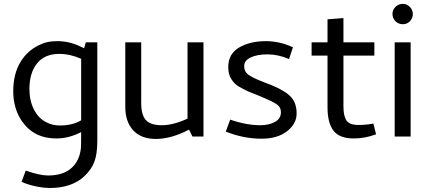

<svg xmlns="http://www.w3.org/2000/svg" viewBox="-20 -696 2186 979"><path d="M267.5 10Q152.5 10 91.2 -78.8Q47.5 -143.8 47.5 -231.2Q47.5 -320 85.6 -381.9Q123.8 -443.8 191.2 -471.2Q222.5 -486.2 272.5 -486.2Q331.2 -486.2 385 -461.2L408.8 -450L417.5 -480H476.2V22.5Q476.2 88.8 461.2 128.8Q446.2 168.8 410 202.5Q380 231.2 335.6 246.9Q291.2 262.5 236.2 262.5Q201.2 262.5 160.6 253.8Q120 245 90 231.2L111.2 173.8Q182.5 198.8 225 198.8Q300 198.8 342.5 162.5Q385 126.2 392.5 60Q393.8 46.2 393.8 -10V-22.5Q331.2 10 267.5 10ZM393.8 -82.5V-396.2Q337.5 -421.2 282.5 -421.2Q207.5 -421.2 168.8 -372.5Q130 -323.8 130 -242.5Q130 -183.8 152.5 -138.8Q175 -93.8 213.8 -73.8Q245 -56.2 286.2 -56.2Q348.8 -56.2 393.8 -82.5Z M805 -57.5Q863.8 -57.5 936.2 -91.2V-480H1017.5V0H961.2L943.8 -35Q852.5 12.5 775 12.5Q700 12.5 659.4 -31.2Q618.8 -75 618.8 -151.2V-480H700V-171.2Q700 -110 723.8 -83.8Q747.5 -57.5 805 -57.5Z M1412.5 -123.8Q1412.5 -150 1390 -165Q1367.5 -180 1295 -210L1247.5 -228.8Q1216.2 -243.8 1196.2 -255.6Q1176.2 -267.5 1160 -291.9Q1143.8 -316.2 1143.8 -353.8Q1143.8 -421.2 1199.4 -453.8Q1255 -486.2 1336.2 -486.2Q1405 -486.2 1473.8 -455L1453.8 -395Q1397.5 -418.8 1345 -418.8Q1291.2 -418.8 1258.1 -403.1Q1225 -387.5 1225 -358.8Q1225 -330 1248.1 -313.8Q1271.2 -297.5 1327.5 -276.2L1368.8 -260Q1437.5 -231.2 1465 -200Q1492.5 -168.8 1492.5 -117.5Q1492.5 -65 1443.8 -26.9Q1395 11.2 1313.8 11.2Q1221.2 11.2 1131.2 -25L1153.8 -86.2Q1235 -57.5 1307.5 -57.5Q1351.2 -57.5 1381.9 -74.4Q1412.5 -91.2 1412.5 -123.8Z M1650 -148.8V-412.5H1568.8V-480H1650V-597.5L1731.2 -603.8V-480H1888.8V-412.5H1731.2V-153.8Q1731.2 -103.8 1746.9 -81.2Q1762.5 -58.8 1807.5 -58.8Q1850 -58.8 1883.8 -66.2L1897.5 -11.2Q1841.2 10 1783.8 10Q1711.2 10 1680.6 -29.4Q1650 -68.8 1650 -148.8Z M1981.2 -625Q1981.2 -645 1996.2 -660.6Q2011.2 -676.2 2033.8 -676.2Q2055 -676.2 2070 -660.6Q2085 -645 2085 -625Q2085 -603.8 2070.6 -588.1Q2056.2 -572.5 2033.8 -572.5Q2011.2 -572.5 1996.2 -588.1Q1981.2 -603.8 1981.2 -625ZM2073.8 0H1992.5V-480H2073.8Z"/></svg>

Font: Cambay
Style: Regular
Weight: 400
Version: Version 1.180;PS 001.180;hotconv 1.0.70;makeotf.lib2.5.58329